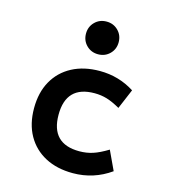

<svg xmlns="http://www.w3.org/2000/svg" viewBox="-110 -809 799 908"><g transform="rotate(15 290.0 -355.0)"><path d="M330 12Q252 12 194.5 -18.5Q137 -49 105.5 -105Q74 -161 74 -238Q74 -315 105.5 -371Q137 -427 194.5 -457.5Q252 -488 330 -488Q423 -488 500 -439L459 -342Q422 -363 393.5 -371.5Q365 -380 333 -380Q194 -380 194 -238Q194 -96 333 -96Q368 -96 399 -106Q430 -116 471 -141L515 -47Q432 12 330 12ZM300 -562Q266 -562 243 -585Q220 -608 220 -642Q220 -676 243 -699Q266 -722 300 -722Q334 -722 357 -699Q380 -676 380 -642Q380 -608 357 -585Q334 -562 300 -562Z"/></g></svg>

Font: Sometype Mono
Style: Bold
Weight: 700
Monospace: yes
Designer: Ryoichi Tsunekawa
Foundry: Dharma Type
Version: Version 1.000; ttfautohint (v1.8.3)